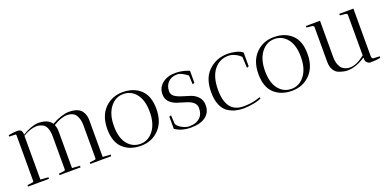

<svg xmlns="http://www.w3.org/2000/svg" viewBox="-8 -1109 3488 1718"><g transform="rotate(-20 1736.0 -250.0)"><path d="M311 -481Q251 -480 181 -437V-20L256 -15Q256 -14 255 0L55 1Q55 -8 56 -13L108 -20Q114 -20 116 -29V-468Q114 -475 110 -475L50 -477L51 -491Q105 -500 133 -500Q161 -500 171 -487Q181 -474 181 -459V-447Q264 -499 333 -503Q428 -503 462 -449Q549 -499 626 -503Q696 -503 732 -474Q749 -461 761.5 -433.5Q774 -406 774 -368V-20L849 -15Q849 -14 848 0L648 1Q648 -8 649 -13L701 -20Q707 -20 709 -29V-343Q709 -383 699 -411.5Q689 -440 677 -453Q665 -466 647 -473Q627 -481 604 -481Q542 -480 469 -434Q482 -406 482 -368V-20L557 -15Q557 -14 556 0L355 1L356 -13L408 -20Q415 -21 417 -30V-344Q417 -393 404 -424.5Q391 -456 369 -466Q339 -481 311 -481Z M1131.5 4Q1027 4 962.5 -56Q898 -116 898 -239.5Q898 -363 966.5 -433.5Q1035 -504 1139 -504Q1243 -504 1308 -444Q1373 -384 1373 -260.5Q1373 -137 1304.5 -66.5Q1236 4 1131.5 4ZM1138 -486Q1063 -486 1013 -421Q963 -356 963 -244.5Q963 -133 1010.5 -73.5Q1058 -14 1133 -14Q1208 -14 1258 -79Q1308 -144 1308 -255Q1308 -366 1260.5 -426Q1213 -486 1138 -486Z M1600 -12Q1606 -12 1612 -13Q1664 -14 1699 -45.5Q1734 -77 1734 -138Q1734 -198 1640 -225Q1601 -236 1562 -249Q1523 -262 1495.5 -290Q1468 -318 1468 -363Q1468 -427 1517 -465.5Q1566 -504 1641 -504Q1697 -504 1754 -484L1772 -477V-362L1753 -355L1749 -440Q1691 -486 1652 -486Q1597 -486 1565 -453.5Q1533 -421 1533 -367Q1533 -336 1560.5 -317Q1588 -298 1627 -287Q1666 -276 1705 -262.5Q1744 -249 1771.5 -218.5Q1799 -188 1799 -139Q1799 -73 1749.5 -34.5Q1700 4 1609 4Q1518 4 1458 -39V-154L1476 -161L1481 -76Q1495 -50 1531.5 -31Q1568 -12 1600 -12Z M2139 -486Q2054 -486 2001.5 -419.5Q1949 -353 1949 -231Q1949 -14 2114 -14Q2179 -14 2225 -26.5Q2271 -39 2275 -42L2282 -31Q2259 -16 2206 -6Q2153 4 2110 4Q2067 4 2032 -5Q1997 -14 1961.5 -37Q1926 -60 1905 -109.5Q1884 -159 1884 -230Q1884 -361 1951 -428Q2026 -505 2140 -505Q2176 -505 2216.5 -495.5Q2257 -486 2279 -466V-335L2260 -328L2255 -433Q2233 -456 2201.5 -471Q2170 -486 2139 -486Z M2570.5 4Q2466 4 2401.5 -56Q2337 -116 2337 -239.5Q2337 -363 2405.5 -433.5Q2474 -504 2578 -504Q2682 -504 2747 -444Q2812 -384 2812 -260.5Q2812 -137 2743.5 -66.5Q2675 4 2570.5 4ZM2577 -486Q2502 -486 2452 -421Q2402 -356 2402 -244.5Q2402 -133 2449.5 -73.5Q2497 -14 2572 -14Q2647 -14 2697 -79Q2747 -144 2747 -255Q2747 -366 2699.5 -426Q2652 -486 2577 -486Z M2884 -484 2883 -499 3018 -500V-152Q3018 -113 3029 -84.5Q3040 -56 3053.5 -43Q3067 -30 3085 -23Q3113 -13 3132 -15Q3193 -16 3271 -78V-465Q3267 -477 3254 -479L3202 -484Q3201 -490 3201 -499L3336 -500V-46Q3338 -21 3352 -21L3412 -18L3411 -3Q3363 5 3311 5Q3299 4 3285 -8.5Q3271 -21 3271 -40V-58Q3180 3 3099 3Q3065 3 3019 -14Q2989 -25 2971 -55.5Q2953 -86 2953 -132V-464Q2953 -469 2947.5 -473.5Q2942 -478 2936 -479Z"/></g></svg>

Font: Antic Didone
Style: Regular
Weight: 400
Designer: Santiago Orozco
Foundry: Santiago Orozco
Version: Version 2.000